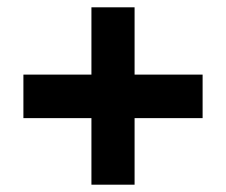

<svg xmlns="http://www.w3.org/2000/svg" viewBox="-20 -616 618 525"><path d="M348 -412V-596H230V-412H44V-293H230V-111H348V-293H534V-412Z"/></svg>

Font: Noto Sans Arabic UI XBd
Style: Regular
Weight: 800
Designer: Monotype Design Team, Nadine Chahine and Nizar Qandah
Foundry: Monotype Imaging Inc.
Version: Version 2.010